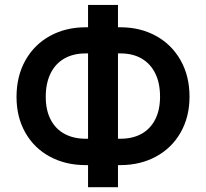

<svg xmlns="http://www.w3.org/2000/svg" viewBox="-20 -740 847 789"><path d="M758.8 -342.8Q758.8 -259.8 722.4 -195.8Q686 -131.8 621.3 -96.7Q556.6 -61.5 474.6 -61.5H464.8V29.3H341.8V-61.5H332Q249.5 -61.5 184.8 -96.4Q120.1 -131.3 84 -195.1Q47.9 -258.8 47.9 -341.8Q47.9 -426.8 84.2 -491.7Q120.6 -556.6 185.3 -592.3Q250 -627.9 332 -627.9H341.8V-719.7H464.8V-627.9H474.6Q556.6 -627.9 621.3 -592.3Q686 -556.6 722.4 -491.9Q758.8 -427.2 758.8 -342.8ZM168 -341.8Q168 -287.6 188 -248.8Q208 -210 245.1 -189.9Q282.2 -169.9 332 -169.9H341.8V-520.5H332Q281.7 -520.5 244.9 -499.8Q208 -479 188 -438.7Q168 -398.4 168 -341.8ZM475.6 -169.9Q525.4 -169.9 561.8 -190.2Q598.1 -210.4 617.9 -249.3Q637.7 -288.1 637.7 -342.8Q637.7 -398.9 617.9 -438.7Q598.1 -478.5 561.8 -499.5Q525.4 -520.5 475.6 -520.5H464.8V-169.9Z"/></svg>

Font: WEMIX Pretendard SemiBold
Style: Regular
Weight: 600
Designer: Base glyphs from Inter by Rasmus Andersson; Hangeul glyphs from Noto Sans CJK(Source Han Sans) by Jang Soo-young and Kan
Foundry: Kil Hyung-jin
Version: Version 1.000